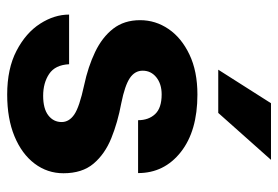

<svg xmlns="http://www.w3.org/2000/svg" viewBox="-144 -646 800 553"><g transform="rotate(90 256.5 -370.0)"><path d="M332 -147Q332 -168.5 310.5 -183.3Q289.1 -198.2 225.6 -211.9Q172.9 -223.1 130.4 -243.4Q87.9 -263.7 63.2 -295.4Q38.6 -327.1 38.6 -373Q38.6 -417.5 64 -454.8Q89.4 -492.2 137.5 -515.1Q185.5 -538.1 252.9 -538.1Q357.9 -538.1 418.5 -490.2Q479 -442.4 479 -367.2H326.7Q326.7 -397.5 309.1 -416.3Q291.5 -435.1 252.4 -435.1Q222.2 -435.1 203.1 -419.7Q184.1 -404.3 184.1 -380.4Q184.1 -357.9 205.3 -343.5Q226.6 -329.1 277.8 -318.8Q333 -308.6 378.7 -290Q424.3 -271.5 451.9 -238.8Q479.5 -206.1 479.5 -152.3Q479.5 -106 451.7 -69.1Q423.8 -32.2 373 -11.2Q322.3 9.8 252.9 9.8Q178.2 9.8 126.7 -17.1Q75.2 -43.9 48.8 -85Q22.5 -126 22.5 -168.5H165.5Q167.5 -128.4 193.4 -111.1Q219.2 -93.8 256.3 -93.8Q293.5 -93.8 312.7 -108.6Q332 -123.5 332 -147ZM181.2 -598.1 277.8 -750H440.9L305.7 -598.1Z"/></g></svg>

Font: Vazirmatn FD ExtraBold
Style: Regular
Weight: 800
Designer: Saber Rastikerdar
Foundry: Saber Rastikerdar
Version: Version 33.003